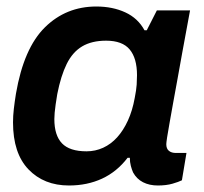

<svg xmlns="http://www.w3.org/2000/svg" viewBox="-20 -558 627 590"><path d="M192 12Q115 12 67.5 -37.5Q20 -87 20 -182Q20 -202 22.5 -223.5Q25 -245 29 -270Q53 -410 118 -474Q183 -538 276 -538Q326 -538 365 -520Q404 -502 424 -465H431L462 -526H564L540 -396Q533 -355 525.5 -315.5Q518 -276 512 -241.5Q506 -207 501 -180Q496 -153 493.5 -136Q491 -119 491 -115Q491 -101 499 -94.5Q507 -88 520 -88H553L539 -4Q529 1 510 6.5Q491 12 465 12Q439 12 419.5 2Q400 -8 389 -28Q385 -37 382 -48.5Q379 -60 379 -73H372Q339 -30 293.5 -9Q248 12 192 12ZM246 -93Q273 -93 297 -104Q321 -115 340 -136Q359 -157 373 -187.5Q387 -218 394 -257Q399 -282 400 -298Q401 -314 401 -327Q401 -379 378.5 -406Q356 -433 306 -433Q262 -433 232.5 -415.5Q203 -398 185 -361.5Q167 -325 156 -269Q153 -251 151 -237Q149 -223 148 -212Q147 -201 147 -192Q147 -142 170.5 -117.5Q194 -93 246 -93Z"/></svg>

Font: Archivo Variable SemiBold
Style: Italic
Weight: 600
Italic angle: -10°
Designer: Hector Gatti
Foundry: Omnibus-Type
Version: Version 2.001